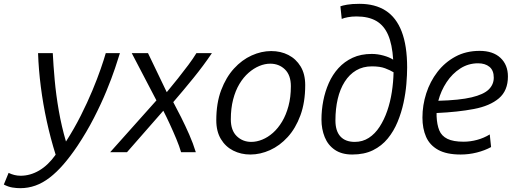

<svg xmlns="http://www.w3.org/2000/svg" viewBox="-133 -796 2692 1004"><path d="M-27 188Q-47 188 -68.5 184.5Q-90 181 -113 169L-88 108Q-74 115 -58 119Q-42 123 -25 123Q25 123 72 95.5Q119 68 158 13Q131 -73 111.5 -162.5Q92 -252 80.5 -342Q69 -432 66 -518H143Q146 -456 153 -378Q160 -300 174.5 -217Q189 -134 212 -56Q255 -123 289.5 -191.5Q324 -260 350 -322.5Q376 -385 393.5 -435.5Q411 -486 420 -518H494Q486 -491 468.5 -439Q451 -387 423.5 -320Q396 -253 358 -179Q320 -105 272 -33Q235 22 199 63.5Q163 105 126.5 133Q90 161 52 174.5Q14 188 -27 188Z M443 0 685 -271 556 -518H641L739 -314Q769 -350 798 -386.5Q827 -423 852 -456.5Q877 -490 894 -518H975Q932 -454 878 -387.5Q824 -321 773 -262Q792 -227 814 -183Q836 -139 856.5 -92.5Q877 -46 891 0H814Q805 -31 789 -69.5Q773 -108 755 -147Q737 -186 721 -217L531 0Z M1176 12Q1127 12 1086.5 -8.5Q1046 -29 1022 -69Q998 -109 998 -167Q998 -257 1023.5 -324.5Q1049 -392 1090.5 -437.5Q1132 -483 1183 -506Q1234 -529 1285 -529Q1335 -529 1375 -508.5Q1415 -488 1439 -448.5Q1463 -409 1463 -351Q1463 -261 1438 -193Q1413 -125 1371.5 -79.5Q1330 -34 1279 -11Q1228 12 1176 12ZM1181 -54Q1209 -54 1238.5 -66Q1268 -78 1294.5 -101.5Q1321 -125 1342 -160Q1363 -195 1375.5 -241.5Q1388 -288 1388 -345Q1388 -403 1357 -433Q1326 -463 1280 -463Q1252 -463 1223 -451Q1194 -439 1167 -415.5Q1140 -392 1119 -357Q1098 -322 1086 -275.5Q1074 -229 1074 -172Q1074 -114 1105 -84Q1136 -54 1181 -54Z M1709 12Q1654 12 1618 -12.5Q1582 -37 1565 -79Q1548 -121 1548 -171Q1548 -220 1557.5 -269Q1567 -318 1586.5 -362Q1606 -406 1637 -440Q1668 -474 1711 -494Q1754 -514 1811 -514Q1841 -514 1872 -505.5Q1903 -497 1923 -484Q1918 -564 1896.5 -613.5Q1875 -663 1834.5 -686.5Q1794 -710 1731 -710Q1706 -710 1685.5 -706Q1665 -702 1654 -697L1647 -763Q1657 -767 1682 -771.5Q1707 -776 1747 -776Q1828 -776 1883.5 -740.5Q1939 -705 1967.5 -631Q1996 -557 1996 -443Q1996 -405 1992 -357Q1988 -309 1977 -258Q1966 -207 1946 -158.5Q1926 -110 1894.5 -71.5Q1863 -33 1817.5 -10.5Q1772 12 1709 12ZM1722 -54Q1763 -54 1795.5 -75Q1828 -96 1852 -133Q1876 -170 1892 -216.5Q1908 -263 1916 -315Q1924 -367 1925 -418Q1907 -429 1880.5 -439Q1854 -449 1812 -449Q1765 -449 1729.5 -428Q1694 -407 1669.5 -368.5Q1645 -330 1633 -278.5Q1621 -227 1621 -166Q1621 -111 1647 -82.5Q1673 -54 1722 -54Z M2276 12Q2202 12 2158 -12.5Q2114 -37 2095 -80.5Q2076 -124 2076 -181Q2076 -246 2096 -308Q2116 -370 2154.5 -420Q2193 -470 2248.5 -500Q2304 -530 2375 -530Q2445 -530 2484 -493.5Q2523 -457 2523 -396Q2523 -322 2476 -282Q2429 -242 2345 -226Q2261 -210 2150 -205Q2150 -201 2150 -196.5Q2150 -192 2150 -188Q2152 -144 2164 -114.5Q2176 -85 2206.5 -70Q2237 -55 2291 -55Q2326 -55 2361.5 -64.5Q2397 -74 2428 -93L2435 -27Q2402 -9 2360.5 1.5Q2319 12 2276 12ZM2159 -269Q2270 -272 2333 -287Q2396 -302 2422.5 -328Q2449 -354 2449 -390Q2449 -428 2426.5 -446.5Q2404 -465 2367 -465Q2316 -465 2274 -438Q2232 -411 2202.5 -366.5Q2173 -322 2159 -269Z"/></svg>

Font: Ubuntu Sans
Style: Italic
Weight: 400
Italic angle: -13.5°
Designer: Dalton Maag Ltd
Foundry: Dalton Maag Ltd
Version: Version 1.006